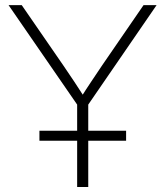

<svg xmlns="http://www.w3.org/2000/svg" viewBox="-20 -748 661 768"><path d="M288.6 0V-329.6L14.2 -727.5H66.9L232.9 -486.8Q255.4 -454.1 276.9 -421.6Q298.3 -389.2 320.3 -355H301.8Q323.2 -389.2 345 -421.6Q366.7 -454.1 388.7 -486.8L554.2 -727.5H606.4L333 -329.6V0ZM137.7 -185.1V-225.1H484.4V-185.1Z"/></svg>

Font: Inter 28pt ExtraLight
Style: Regular
Weight: 250
Designer: Rasmus Andersson
Foundry: rsms
Version: Version 4.001;git-66647c0bb